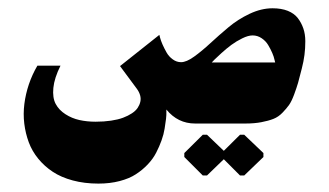

<svg xmlns="http://www.w3.org/2000/svg" viewBox="-20 -294 783 457"><path d="M472.7 123.7 512.7 85 551.3 123.7H561.3L607 79.7V70.3L561.3 26.7H551.3L512.7 65L472.7 26.7H462.7L418.7 70.3V79.7L462.7 123.7ZM376 -33.3Q403.3 0 444.3 0H564.7Q585.7 0 602.2 -3.2Q618.7 -6.3 630.7 -11Q642.7 -15.7 652.3 -25.7Q662 -35.7 668 -44.2Q674 -52.7 680 -68.8Q686 -85 689.5 -97Q693 -109 698.3 -130.7Q702.7 -147.7 704.7 -163.3Q706.7 -179 706.7 -195.8Q706.7 -212.7 702 -226.3Q697.3 -240 688.8 -251Q680.3 -262 665 -268.2Q649.7 -274.3 628.7 -274.3Q602 -274.3 574.2 -261.2Q546.3 -248 523.7 -229Q501 -210 480.7 -191.2Q460.3 -172.3 442 -159.2Q423.7 -146 411 -146Q400.3 -146 391.2 -152.7Q382 -159.3 376.5 -169Q371 -178.7 366.8 -188.2Q362.7 -197.7 361 -204.3L359.3 -211L265.7 -136.7L306 -82.3Q311.3 -75 313.5 -67.2Q315.7 -59.3 314 -51.8Q312.3 -44.3 307.7 -37.3Q303 -30.3 294 -24.3Q285 -18.3 273 -13.8Q261 -9.3 244.2 -6.8Q227.3 -4.3 207.7 -4.3Q187 -4.3 169 -8.3Q151 -12.3 135.7 -22.2Q120.3 -32 112.5 -46.7Q104.7 -61.3 107 -84.8Q109.3 -108.3 124 -137.7H69Q56.7 -116.7 48.8 -93.5Q41 -70.3 38 -46.7Q35 -23 37.8 0.3Q40.7 23.7 48.5 44.7Q56.3 65.7 71 83.7Q85.7 101.7 105.5 114.8Q125.3 128 153.2 135.5Q181 143 214.3 143Q241.7 143 264.7 137Q287.7 131 303.3 120.8Q319 110.7 331.7 97.3Q344.3 84 351.8 69.3Q359.3 54.7 364.5 40.2Q369.7 25.7 371.8 12.3Q374 -1 375.2 -11.2Q376.3 -21.3 376 -27.3ZM635 -145.3H484Q486.3 -148 490.7 -152.3Q495 -156.7 507.2 -167.7Q519.3 -178.7 530.8 -187.2Q542.3 -195.7 556.5 -202.7Q570.7 -209.7 581.3 -209.7Q593 -209.7 602.8 -203Q612.7 -196.3 618.3 -186.8Q624 -177.3 628 -168Q632 -158.7 633.3 -152Z"/></svg>

Font: Jomhuria
Style: Regular
Weight: 400
Designer: Arabic design by Kourosh Beigpour, Latin design by Eben Sorkin, engineering by Lasse Fister and Khaled Hosney
Version: Version 1.0010